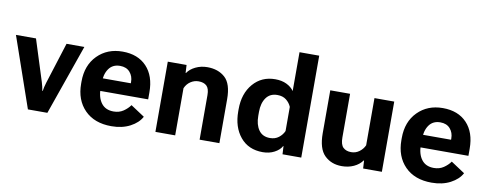

<svg xmlns="http://www.w3.org/2000/svg" viewBox="-74 -1060 3526 1387"><g transform="rotate(10 1689.5 -367.0)"><path d="M-10.3 -515.1H136.7L232.7 -212.6Q238.3 -194.1 241.8 -179Q245.4 -163.8 247.3 -149.9H250.5Q252.4 -163.8 255.9 -178.8Q259.3 -193.8 265.1 -212.6L360.8 -515.1H491.5L311 0H168.2Z M514.6 -250V-265.6Q514.6 -385 586.5 -457.5Q658.4 -530 770.3 -530Q882.8 -530 947 -462Q1011.2 -394 1011.2 -274.2V-222.2H613.5V-314.9H867.7V-323.7Q867.9 -366.5 842.4 -395.9Q816.9 -425.3 770 -425.3Q715.6 -425.3 687.3 -384.6Q658.9 -344 658.9 -273.4V-242.4Q658.9 -173.6 689.5 -133.1Q720 -92.5 779.5 -92.5Q820.8 -92.5 851.1 -113Q881.3 -133.5 900.1 -160.2L1002 -93Q977.5 -46.4 919.3 -15.7Q861.1 14.9 782.2 14.9Q657.2 14.9 585.9 -57.7Q514.6 -130.4 514.6 -250Z M1103.5 0V-515.1H1241.2L1244.4 -457.3H1247.1Q1266.8 -487.1 1306.3 -506.3Q1345.7 -525.6 1393.1 -525.6Q1472.4 -525.6 1522.6 -480.6Q1572.8 -435.5 1572.8 -322.3V0H1427.7V-326.9Q1427.7 -375 1407 -394.4Q1386.2 -413.8 1347.9 -413.8Q1316.7 -413.8 1289.6 -396Q1262.5 -378.2 1248.5 -345.9V0Z M1667 -249.8V-265.4Q1667 -380.6 1729.1 -452.8Q1791.3 -524.9 1890.9 -524.9Q1939 -524.9 1974.4 -507.7Q2009.8 -490.5 2028.8 -462.6V-747.6H2173.3V0H2035.9L2032.7 -59.3H2030.3Q2014.2 -29.5 1976.8 -9.9Q1939.5 9.8 1891.4 9.8Q1786.6 9.8 1726.8 -62.5Q1667 -134.8 1667 -249.8ZM1815.2 -242.7Q1815.2 -179 1842.9 -139.4Q1870.6 -99.9 1925.3 -99.9Q1963.1 -99.9 1989.5 -120.2Q2015.9 -140.6 2028.3 -169.2V-346.2Q2016.4 -375 1991 -395.3Q1965.6 -415.5 1925.8 -415.5Q1871.6 -415.5 1843.4 -375.9Q1815.2 -336.2 1815.2 -272.5Z M2295.4 -200.4V-515.1H2440.7V-195.6Q2440.7 -142.3 2462.3 -121.8Q2483.9 -101.3 2520.8 -101.3Q2554.2 -101.3 2580.4 -120.7Q2606.7 -140.1 2619.6 -168.9V-515.1H2764.6V0H2627.2L2623.8 -57.9H2621.1Q2598.6 -26.4 2559.2 -8.2Q2519.8 10 2471.2 10Q2394.3 10 2344.8 -38.5Q2295.4 -86.9 2295.4 -200.4Z M2863.8 -250V-265.6Q2863.8 -385 2935.7 -457.5Q3007.6 -530 3119.4 -530Q3231.9 -530 3296.1 -462Q3360.4 -394 3360.4 -274.2V-222.2H2962.6V-314.9H3216.8V-323.7Q3217 -366.5 3191.5 -395.9Q3166 -425.3 3119.1 -425.3Q3064.7 -425.3 3036.4 -384.6Q3008.1 -344 3008.1 -273.4V-242.4Q3008.1 -173.6 3038.6 -133.1Q3069.1 -92.5 3128.7 -92.5Q3169.9 -92.5 3200.2 -113Q3230.5 -133.5 3249.3 -160.2L3351.1 -93Q3326.7 -46.4 3268.4 -15.7Q3210.2 14.9 3131.3 14.9Q3006.3 14.9 2935.1 -57.7Q2863.8 -130.4 2863.8 -250Z"/></g></svg>

Font: RobotoFlex
Style: Regular
Weight: 400
Designer: Berlow after Robertson
Foundry: Google
Version: Version 2.136